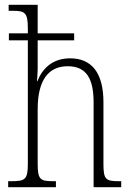

<svg xmlns="http://www.w3.org/2000/svg" viewBox="-20 -780 549 800"><path d="M14 0H213V-25H205C148 -25 137 -30 137 -98V-325C137 -445 181 -504 262 -504C341 -504 370 -451 370 -353V0H485V-25H476C420 -25 411 -32 411 -98V-354C411 -479 360 -537 272 -537C196 -537 155 -491 136 -442H134C135 -456 137 -476 137 -493V-612H289V-641H137V-760H16V-735H33C84 -735 96 -728 96 -661V-641H17V-612H96V-99C96 -31 85 -25 26 -25H14Z"/></svg>

Font: Noto Serif Thai Condensed ExtraLight
Style: Regular
Weight: 200
Width: 3
Designer: Monotype Design Team
Foundry: Monotype Imaging Inc.
Version: Version 2.002